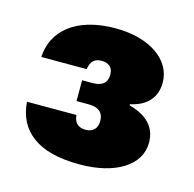

<svg xmlns="http://www.w3.org/2000/svg" viewBox="-65 -781 505 499"><g transform="rotate(15 187.0 -531.0)"><path d="M62 -380C90 -359 132 -348 189 -348C285 -348 349 -388 349 -449C349 -490 324 -517 275 -530V-533C318 -542 343 -568 343 -609C343 -670 281 -714 189 -714C80 -714 24 -661 21 -592H143C146 -613 156 -623 175 -623C195 -623 206 -613 206 -594C206 -572 193 -561 167 -561H139V-505H173C197 -505 212 -494 212 -471C212 -450 200 -439 181 -439C161 -439 150 -449 148 -470H15C18 -431 33 -401 62 -380Z"/></g></svg>

Font: Poppins
Style: Bold
Weight: 700
Designer: Ninad Kale (Devanagari), Jonny Pinhorn (Latin)
Foundry: Indian Type Foundry
Version: 4.004